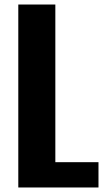

<svg xmlns="http://www.w3.org/2000/svg" viewBox="-20 -830 473 850"><path d="M61 -810H225V-112H416V0H61Z"/></svg>

Font: Oswald SemiBold
Style: Regular
Weight: 400
Version: Version